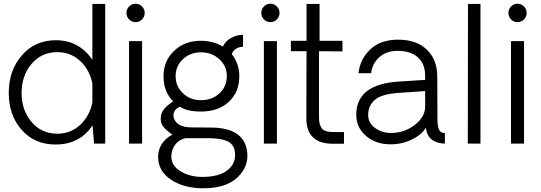

<svg xmlns="http://www.w3.org/2000/svg" viewBox="-20 -771 2903 1031"><path d="M545 -750V0H485L477 -98Q409 5 278 5Q166 5 96.5 -73.5Q27 -152 27 -272Q27 -393 97.5 -474Q168 -555 280 -555Q404 -555 476 -450V-750ZM288 -53Q359 -53 410 -100Q461 -147 476 -221V-323Q461 -397 410 -444Q359 -491 288 -491Q203 -491 149.5 -428Q96 -365 96 -272Q96 -179 149.5 -116Q203 -53 288 -53Z M659 -702Q659 -722 673.5 -736.5Q688 -751 708 -751Q728 -751 742.5 -736.5Q757 -722 757 -702Q757 -681 742.5 -666.5Q728 -652 708 -652Q688 -652 673.5 -666.5Q659 -681 659 -702ZM673 -550H743V0H673Z M1072 240Q968 240 898.5 194Q829 148 829 71Q829 33 849.5 1.5Q870 -30 906 -48Q903 -50 891.5 -58.5Q880 -67 874 -72.5Q868 -78 859.5 -87.5Q851 -97 847 -108.5Q843 -120 843 -133Q843 -163 860 -184Q877 -205 910 -227Q858 -278 858 -362Q858 -443 914.5 -497.5Q971 -552 1059 -552Q1123 -552 1177 -521Q1189 -549 1219.5 -566.5Q1250 -584 1285 -584V-520Q1264 -520 1247 -509Q1230 -498 1225 -480Q1265 -428 1265 -362Q1265 -277 1209 -224.5Q1153 -172 1059 -172Q984 -172 946 -198Q926 -190 917 -173.5Q908 -157 913 -139Q928 -88 1007 -87L1117 -86Q1286 -84 1306 36Q1320 118 1258 179Q1196 240 1072 240ZM1198 -362Q1198 -416 1158 -453Q1118 -490 1059 -490Q1001 -490 962 -453Q923 -416 923 -362Q923 -308 962 -270.5Q1001 -233 1059 -233Q1119 -233 1158.5 -270Q1198 -307 1198 -362ZM1240 37Q1233 1 1198.5 -14Q1164 -29 1096 -29H975Q939 -20 919.5 7.5Q900 35 900 70Q900 119 950 149Q1000 179 1066 179Q1161 179 1206.5 139Q1252 99 1240 37Z M1383 -702Q1383 -722 1397.5 -736.5Q1412 -751 1432 -751Q1452 -751 1466.5 -736.5Q1481 -722 1481 -702Q1481 -681 1466.5 -666.5Q1452 -652 1432 -652Q1412 -652 1397.5 -666.5Q1383 -681 1383 -702ZM1397 -550H1467V0H1397Z M1769 1Q1625 1 1625 -136L1626 -496H1542V-552H1626V-750H1696V-552H1819V-495L1693 -496V-146Q1693 -126 1695 -114Q1697 -102 1703.5 -88.5Q1710 -75 1726.5 -68.5Q1743 -62 1769 -62H1827V1Z M2077 4Q1998 4 1945.5 -41Q1893 -86 1893 -155Q1893 -318 2120 -333L2263 -342V-363Q2263 -429 2223.5 -463.5Q2184 -498 2115 -498Q2055 -498 2017 -464Q1979 -430 1973 -378H1905Q1913 -453 1968 -505.5Q2023 -558 2118 -558Q2216 -558 2272 -504.5Q2328 -451 2328 -360L2329 -135Q2329 -91 2338 -73.5Q2347 -56 2369 -57V0Q2354 0 2341 -3Q2273 -17 2267 -86Q2245 -48 2192 -22Q2139 4 2077 4ZM2080 -57Q2151 -57 2207 -100Q2263 -143 2263 -199V-282L2120 -272Q2028 -266 1992.5 -234.5Q1957 -203 1957 -154Q1957 -110 1994.5 -83.5Q2032 -57 2080 -57Z M2492 0 2493 -750H2560V0Z M2710 -702Q2710 -722 2724.5 -736.5Q2739 -751 2759 -751Q2779 -751 2793.5 -736.5Q2808 -722 2808 -702Q2808 -681 2793.5 -666.5Q2779 -652 2759 -652Q2739 -652 2724.5 -666.5Q2710 -681 2710 -702ZM2724 -550H2794V0H2724Z"/></svg>

Font: Oakes Grotesk Light
Style: Regular
Weight: 300
Designer: Samuel Oakes
Foundry: Samuel Oakes
Version: Version 1.000;PS 001.000;hotconv 1.0.88;makeotf.lib2.5.64775